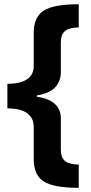

<svg xmlns="http://www.w3.org/2000/svg" viewBox="-20 -734 434 912"><path d="M140.1 -131.8Q140.1 -174.3 108.2 -196.8Q76.2 -219.2 15.1 -219.2V-335.9Q76.7 -335.9 108.4 -357.4Q140.1 -378.9 140.1 -418.9V-422.9V-578.1Q140.1 -652.8 187.5 -683.3Q234.9 -713.9 354 -713.9V-604Q305.7 -602.5 287.4 -585.4Q269 -568.4 269 -535.2V-389.2Q266.1 -297.4 154.8 -280.8V-274.9Q269 -257.8 269 -171.4V-167V-21Q269 12.2 287.1 29.3Q305.2 46.4 354 47.9V158.2Q234.9 158.2 187.5 127.7Q140.1 97.2 140.1 22Z"/></svg>

Font: Sahel FD
Style: Bold-FD
Weight: 700
Foundry: Saber Rastikerdar (saber.rastikerdar@gmail.com)
Version: Version 3.3.0